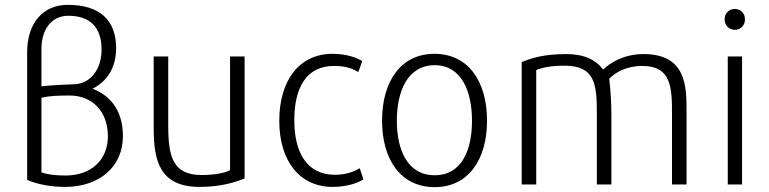

<svg xmlns="http://www.w3.org/2000/svg" viewBox="-20 -761 3174 792"><path d="M92 -545V-19C132 -1 190 10 248 10C391 10 487 -74 487 -199C487 -296 444 -363 362 -395C426 -428 459 -486 459 -563C459 -679 390 -741 260 -741C157 -741 92 -666 92 -545ZM151 -358C182 -365 213 -367 267 -367C362 -367 425 -300 425 -199C425 -101 356 -37 250 -37C207 -37 172 -42 151 -50ZM261 -696C352 -696 399 -648 399 -557C399 -478 357 -421 295 -414C237 -412 188 -409 151 -405V-560C151 -642 195 -696 261 -696Z M614 -528V-230C614 -93 642 10 804 10C892 10 953 -10 989 -25V-528H929V-59C909 -48 866 -39 812 -39C694 -39 674 -113 674 -242V-528Z M1352 10C1409 10 1457 -6 1479 -21L1464 -67C1444 -55 1410 -40 1362 -40C1245 -40 1194 -133 1194 -265C1194 -400 1244 -489 1358 -489C1408 -489 1436 -477 1458 -464C1464 -479 1469 -494 1474 -509C1454 -522 1411 -539 1351 -539C1217 -539 1132 -432 1132 -263C1132 -97 1216 10 1352 10Z M1773 11C1912 11 1989 -103 1989 -263C1989 -425 1912 -539 1772 -539C1633 -539 1556 -425 1556 -263C1556 -103 1633 11 1773 11ZM1773 -492C1884 -492 1927 -384 1927 -263C1927 -141 1884 -38 1773 -38C1662 -38 1617 -141 1617 -263C1617 -384 1661 -492 1773 -492Z M2192 0V-472C2215 -482 2252 -490 2309 -490C2435 -490 2442 -413 2442 -293V0H2502V-282C2502 -334 2499 -389 2493 -436C2518 -462 2563 -489 2630 -489C2749 -489 2752 -400 2752 -291V0H2812V-302C2812 -402 2812 -538 2635 -538C2553 -538 2495 -501 2468 -474C2437 -515 2389 -538 2316 -538C2225 -538 2174 -522 2132 -505V0Z M3041 0V-528H2982V0ZM3011 -638C3035 -638 3053 -656 3053 -681C3053 -707 3035 -724 3011 -724C2988 -724 2969 -707 2969 -681C2969 -656 2988 -638 3011 -638Z"/></svg>

Font: Repo Light
Style: Regular
Weight: 300
Designer: Stefan Peev
Foundry: Context Ltd
Version: Version 001.502